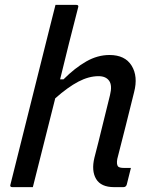

<svg xmlns="http://www.w3.org/2000/svg" viewBox="-20 -769 640 789"><path d="M430 -543Q494 -543 521 -499Q548 -455 531 -390Q514 -320 497 -253.5Q480 -187 462 -116Q458 -94 465 -85Q471 -79 488 -79H518Q514 -62 509.5 -45Q505 -28 501 -11Q498 0 487 0H449Q395 0 375 -33.5Q355 -67 368 -121Q385 -186 400 -248.5Q415 -311 432 -378Q442 -418 428.5 -437Q415 -456 385 -456Q345 -456 302 -433.5Q259 -411 207 -365Q184 -274 161 -182.5Q138 -91 115 0H31Q19 0 23 -11Q63 -171 103 -330.5Q143 -490 183 -650Q191 -682 197.5 -707.5Q204 -733 208 -749H293Q305 -749 301 -738Q282 -665 263.5 -591Q245 -517 227 -443H241Q288 -490 334.5 -516.5Q381 -543 430 -543Z"/></svg>

Font: Recursive Mn Lnr St
Style: Italic
Weight: 400
Italic angle: -15°
Monospace: yes
Version: Version 1.079;hotconv 1.0.112;makeotfexe 2.5.65598; ttfautoh